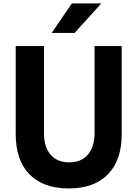

<svg xmlns="http://www.w3.org/2000/svg" viewBox="-20 -1065 790 1104"><path d="M232.9 -800V-296.6Q232.9 -218.7 271.2 -175.1Q309.5 -131.4 378.3 -131.4Q447.2 -131.4 485.4 -176Q523.7 -220.7 523.7 -300.5V-800H679.7V-293.1Q679.7 -143.9 600.5 -62.6Q521.2 18.6 375 18.6Q228.8 18.6 149.5 -62.6Q70.3 -143.9 70.3 -293.1V-800ZM393.1 -1045.3H562.5L408.8 -875.5H277.2Z"/></svg>

Font: Martian Mono sWd Rg
Style: Regular
Weight: 400
Width: 6
Monospace: yes
Designer: Roman Shamin
Foundry: Evil Martians
Version: Version 1.000